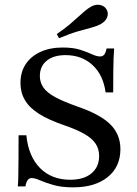

<svg xmlns="http://www.w3.org/2000/svg" viewBox="-20 -784 583 815"><path d="M290.3 11.3Q241.1 11.3 206.5 1.2Q171.8 -8.9 150 -18.5Q128.2 -28.2 114.5 -28.2Q104 -28.2 97.6 -19.8Q91.1 -11.3 87.9 7.3H55.6Q57.3 -11.3 57.7 -37.9Q58.1 -64.5 58.5 -106Q58.9 -147.6 58.9 -209.7H91.9Q100.8 -120.2 150 -70.6Q199.2 -21 278.2 -21Q335.5 -21 368.1 -48Q400.8 -75 400.8 -121.8Q400.8 -150.8 386.3 -173.4Q371.8 -196 339.1 -214.9Q306.5 -233.9 252.4 -252.4Q186.3 -275 145.6 -300.8Q104.8 -326.6 85.9 -358.9Q66.9 -391.1 66.9 -431.5Q66.9 -478.2 89.1 -511.7Q111.3 -545.2 151.6 -563.7Q191.9 -582.3 246 -582.3Q291.1 -582.3 321 -572.6Q350.8 -562.9 370.6 -553.6Q390.3 -544.4 404.8 -544.4Q416.1 -544.4 422.6 -552.4Q429 -560.5 432.3 -578.2H464.5Q462.9 -559.7 462.1 -536.7Q461.3 -513.7 460.9 -479.4Q460.5 -445.2 460.5 -391.9H428.2Q418.5 -465.3 373 -507.7Q327.4 -550 258.1 -550Q207.3 -550 178.2 -526.2Q149.2 -502.4 149.2 -461.3Q149.2 -433.9 164.5 -412.1Q179.8 -390.3 214.9 -371.4Q250 -352.4 309.7 -331.5Q407.3 -297.6 449.2 -255.2Q491.1 -212.9 491.1 -150.8Q491.1 -75.8 437.1 -32.3Q383.1 11.3 290.3 11.3ZM230.6 -621.8 221 -639.5Q253.2 -661.3 274.6 -679.4Q296 -697.6 311.3 -711.7Q326.6 -725.8 339.5 -736.7Q352.4 -747.6 366.1 -755.6Q386.3 -766.9 405.2 -762.9Q424.2 -758.9 433.1 -742.7Q441.1 -727.4 434.7 -710.5Q428.2 -693.5 407.3 -681.5Q390.3 -672.6 367.3 -666.5Q344.4 -660.5 311.7 -651.2Q279 -641.9 230.6 -621.8Z"/></svg>

Font: Playfair 12pt Medium
Style: Regular
Weight: 500
Designer: Claus Eggers Sørensen
Foundry: Claus Eggers Sørensen
Version: Version 2.000;gftools[0.9.28]